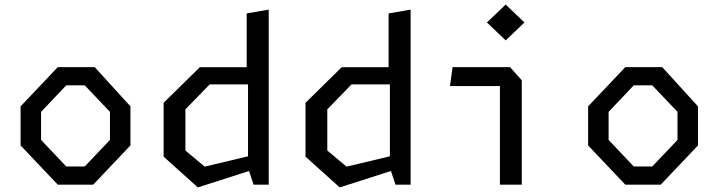

<svg xmlns="http://www.w3.org/2000/svg" viewBox="-20 -807 3140 839"><path d="M70 -171.5V-342.2L232.5 -513.7H393.8L550 -342.2V-171.5L387.2 0H232.5ZM350.2 -79.5 460.5 -195.5V-318.2L350.2 -434.2H269.5L159.5 -318.2V-195.5L269.5 -79.5Z M1063.8 -73.3V-461.3L1058 -481.7V-748.3L1154.3 -765V0H1088.2ZM1102.3 -438.2H896.2L790.2 -329.2V-149.3L874.5 -78.8L1102.3 -133.2V-70.7L844.5 12L695 -122.5V-357.8L853.2 -513.3H1102.3Z M1683.8 -73.3V-461.3L1678 -481.7V-748.3L1774.3 -765V0H1708.2ZM1722.3 -438.2H1516.2L1410.2 -329.2V-149.3L1494.5 -78.8L1722.3 -133.2V-70.7L1464.5 12L1315 -122.5V-357.8L1473.2 -513.3H1722.3Z M2164.5 -452 2189.7 -430.8H1946.2L1957.8 -513.7H2208.8L2260 -456.2V0H2164.5ZM2107.7 -708.8 2189.8 -787 2271.8 -708.8 2189.8 -630.5Z M2550 -171.5V-342.2L2712.5 -513.7H2873.8L3030 -342.2V-171.5L2867.2 0H2712.5ZM2830.2 -79.5 2940.5 -195.5V-318.2L2830.2 -434.2H2749.5L2639.5 -318.2V-195.5L2749.5 -79.5Z"/></svg>

Font: Monaspace Krypton Var ExLight
Style: Regular
Weight: 200
Designer: Riley Cran and the Lettermatic Team
Version: Version 1.200 (Monaspace Krypton Var)